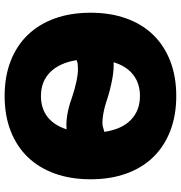

<svg xmlns="http://www.w3.org/2000/svg" viewBox="4 -770 782 830"><g transform="rotate(-90 395.0 -355.0)"><path d="M395 16Q311 16 244 -10Q177 -36 130.5 -84Q84 -132 59.5 -200.5Q35 -269 35 -354Q35 -440 59.5 -508.5Q84 -577 130.5 -625.5Q177 -674 244 -700Q311 -726 395 -726Q479 -726 546 -700Q613 -674 659.5 -625.5Q706 -577 730.5 -508.5Q755 -440 755 -354Q755 -269 730.5 -200.5Q706 -132 659.5 -84Q613 -36 546 -10Q479 16 395 16ZM395 -141Q449 -141 486.5 -170Q524 -199 541 -255Q511 -253 469.5 -260.5Q428 -268 383 -282Q346 -295 314.5 -300Q283 -305 265 -302Q259 -300 253 -298.5Q247 -297 240 -295Q251 -220 291.5 -180.5Q332 -141 395 -141ZM512 -409Q521 -409 531.5 -410Q542 -411 550 -415Q538 -489 498 -529Q458 -569 395 -569Q341 -569 304.5 -540.5Q268 -512 251 -458Q279 -461 314.5 -455Q350 -449 385 -436Q423 -423 456 -416Q489 -409 512 -409Z"/></g></svg>

Font: Geist Black
Style: Regular
Weight: 400
Designer: Basement.studio, Andrés Briganti, Mateo Zaragoza
Foundry: Basement.studio, Vercel, Andrés Briganti, Guido Ferreyra, Mateo Zaragoza
Version: Version 1.401